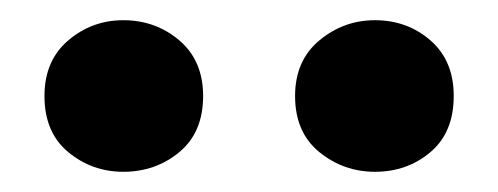

<svg xmlns="http://www.w3.org/2000/svg" viewBox="-20 -835 493 190"><path d="M102 -665Q71 -665 47.5 -684.5Q24 -704 24 -740Q24 -775 47.5 -795Q71 -815 102 -815Q134 -815 157.5 -795Q181 -775 181 -740Q181 -704 157.5 -684.5Q134 -665 102 -665ZM351 -665Q320 -665 296 -684.5Q272 -704 272 -740Q272 -775 296 -795Q320 -815 351 -815Q383 -815 406 -795Q429 -775 429 -740Q429 -704 406 -684.5Q383 -665 351 -665Z"/></svg>

Font: Noto Serif JP Black
Style: Regular
Weight: 900
Designer: Ryoko NISHIZUKA 西塚涼子 (kana & ideographs); Frank Grießhammer (Latin, Greek & Cyrillic); Wenlong ZHANG 张文龙 (bopomofo); San
Foundry: Adobe
Version: Version 2.003-H1;hotconv 1.1.1;makeotfexe 2.6.0